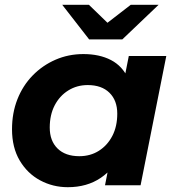

<svg xmlns="http://www.w3.org/2000/svg" viewBox="-20 -771 730 799"><path d="M262 8Q200 8 147 -20.5Q94 -49 62 -103Q30 -157 30 -233Q30 -301 52.5 -358Q75 -415 116 -457Q157 -499 211 -522.5Q265 -546 327 -546Q394 -546 442 -521Q490 -496 513.5 -443.5Q537 -391 530 -308Q525 -213 491 -141.5Q457 -70 399.5 -31Q342 8 262 8ZM310 -121Q356 -121 391.5 -143.5Q427 -166 447.5 -205.5Q468 -245 468 -298Q468 -353 435.5 -385Q403 -417 345 -417Q300 -417 264 -394.5Q228 -372 207.5 -332.5Q187 -293 187 -240Q187 -185 219.5 -153Q252 -121 310 -121ZM417 0 438 -107 473 -267 494 -427 516 -538H672L565 0ZM351 -607 239 -751H350L473 -632H370L524 -751H640L489 -607Z"/></svg>

Font: Montserrat Thin
Style: Bold Italic
Weight: 700
Italic angle: -11.3°
Version: Version 9.000